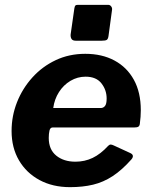

<svg xmlns="http://www.w3.org/2000/svg" viewBox="-20 -762 626 792"><path d="M269.1 10Q197.3 10 143 -19.3Q88.7 -48.6 58.3 -100.6Q27.8 -152.6 27.8 -221.7Q27.8 -283.7 50.2 -340.4Q72.6 -397.1 113.4 -442.3Q154.2 -487.6 209.7 -513.8Q265.1 -540 331.7 -540Q400.9 -540 452.3 -512.3Q503.8 -484.6 532.3 -432.7Q560.8 -380.9 560.8 -307.5Q560.8 -294.2 559.8 -280.1Q558.8 -265.9 556.8 -251.3Q555.8 -242.9 550.8 -239.5Q545.8 -236.2 534.2 -236.2H197.3Q187.1 -236.2 184.1 -223.3Q181.1 -210.5 181.1 -193Q181.1 -145.2 212 -120.1Q242.9 -95 291.1 -95Q329.3 -95 362 -110.6Q394.8 -126.2 426.6 -160.8Q432.1 -166.2 437.4 -165.7Q442.8 -165.2 449.7 -161.8L516.4 -131.1Q536.3 -122.4 522.6 -105.1Q483.2 -60.6 444.8 -35.5Q406.4 -10.4 363.8 -0.2Q321.1 10 269.1 10ZM395.8 -316.4Q406 -316.4 413 -324.7Q419.9 -333.1 419.9 -355.4Q419.9 -390.9 398.3 -418.3Q376.8 -445.7 333 -445.7Q299.8 -445.7 270.9 -428.7Q242.1 -411.6 223.3 -382.2Q204.5 -352.8 199.6 -316.4ZM441.9 -719.6 427.6 -613.7Q425.9 -601 420.3 -597.5Q414.8 -594.1 400.3 -594.1H292.1Q279.4 -594.1 274.9 -601.6Q270.4 -609.1 271.4 -620.1L286.7 -727.3Q288.4 -736.9 291 -739.4Q293.5 -742 301.4 -742H426.7Q433.9 -742 438.9 -735.2Q443.9 -728.4 441.9 -719.6Z"/></svg>

Font: Libre Franklin Thin
Style: Italic
Weight: 100
Italic angle: -8°
Designer: Pablo Impallari, Rodrigo Fuenzalida, Nhung Nguyen
Foundry: Impallari Type
Version: Version 3.000